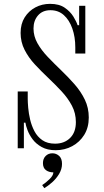

<svg xmlns="http://www.w3.org/2000/svg" viewBox="-20 -770 540 997"><path d="M269 10Q226 10 196.5 -6.5Q167 -23 149.5 -46.5Q132 -70 123 -94Q114 -118 112 -133H104V0H72V-295H124V-256Q124 -239 126.5 -210Q129 -181 136.5 -149Q144 -117 159 -88.5Q174 -60 200 -42Q226 -24 266 -24Q314 -24 344 -53.5Q374 -83 374 -136Q374 -182 353.5 -221Q333 -260 300 -295.5Q267 -331 230.5 -365.5Q194 -400 161 -435.5Q128 -471 107.5 -511.5Q87 -552 87 -599Q87 -646 108 -679.5Q129 -713 163.5 -731.5Q198 -750 240 -750Q287 -750 316 -730Q345 -710 361 -684Q377 -658 383 -639H391V-740H423V-492H371V-524Q371 -578 355.5 -622Q340 -666 311.5 -691.5Q283 -717 242 -717Q201 -717 177.5 -690Q154 -663 154 -622Q154 -582 174.5 -545.5Q195 -509 228 -474.5Q261 -440 297.5 -405Q334 -370 367 -332.5Q400 -295 420.5 -252.5Q441 -210 441 -160Q441 -108 417.5 -70Q394 -32 355 -11Q316 10 269 10ZM210 207 199 191Q218 179 237.5 160Q257 141 257 125Q234 125 218.5 113.5Q203 102 203 77Q203 54 217 40Q231 26 252 26Q272 26 287 39.5Q302 53 302 81Q302 108 287 133Q272 158 250.5 177Q229 196 210 207Z"/></svg>

Font: Xanh Mono
Style: Regular
Weight: 400
Monospace: yes
Designer: Lam Bao, Duy Dao
Foundry: Yellow Type Foundry
Version: Version 3.101; ttfautohint (v1.8.3)